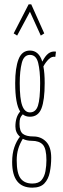

<svg xmlns="http://www.w3.org/2000/svg" viewBox="-20 -693 290 885"><path d="M118 -155Q98 -155 85 -166Q76 -157 73 -148Q70 -139 70 -122Q70 -88 85.5 -76Q101 -64 134 -64Q169 -64 192.5 -40Q216 -16 216 34Q216 69 209.5 101Q203 133 184.5 152.5Q166 172 129 172Q36 172 36 54Q36 15 46 -14Q56 -43 72 -63Q51 -81 51 -110Q51 -154 73 -179Q50 -214 50 -310Q50 -380 65.5 -420Q81 -460 118 -460Q159 -460 175 -409Q188 -435 203 -446.5Q218 -458 238 -455L235 -431Q219 -434 205 -420.5Q191 -407 180 -387Q186 -356 186 -310Q186 -231 171 -193Q156 -155 118 -155ZM118 -175Q145 -175 155 -206Q165 -237 165 -310Q165 -366 156 -403Q147 -440 118 -440Q90 -440 80.5 -403Q71 -366 71 -310Q71 -237 82.5 -206Q94 -175 118 -175ZM57 46Q57 106 75 129.5Q93 153 129 153Q158 153 171.5 137Q185 121 189.5 96Q194 71 194 45Q194 -8 177.5 -26Q161 -44 126 -44Q103 -44 85 -53Q71 -30 64 -6.5Q57 17 57 46ZM59 -529 43 -539 112 -673H124L184 -539L168 -529L118 -639Z"/></svg>

Font: Inconsolata UltraCondensed ExtraLight
Style: Regular
Weight: 200
Width: 1
Monospace: yes
Designer: Raph Levien, Cyreal, Brenton Simpson
Foundry: Raph Levien, Cyreal, Google
Version: Version 3.100; ttfautohint (v1.8.4.7-5d5b)